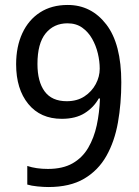

<svg xmlns="http://www.w3.org/2000/svg" viewBox="-20 -744 560 774"><path d="M469 -412Q469 -327 455.5 -250.5Q442 -174 409 -115.5Q376 -57 319 -23.5Q262 10 175 10Q156 10 131 7.5Q106 5 90 0V-75Q126 -63 173 -63Q233 -63 272.5 -85.5Q312 -108 335.5 -148Q359 -188 370 -239Q381 -290 383 -347H378Q358 -311 321.5 -288Q285 -265 229 -265Q143 -265 94 -325Q45 -385 45 -485Q45 -556 70 -610Q95 -664 141.5 -694Q188 -724 253 -724Q348 -724 408.5 -645.5Q469 -567 469 -412ZM252 -650Q197 -650 164 -609.5Q131 -569 131 -486Q131 -415 160 -375.5Q189 -336 249 -336Q291 -336 320.5 -355.5Q350 -375 366 -405Q382 -435 382 -467Q382 -497 374.5 -528.5Q367 -560 351.5 -587.5Q336 -615 311.5 -632.5Q287 -650 252 -650Z"/></svg>

Font: Noto Sans Gujarati SemiCondensed
Style: Regular
Weight: 400
Width: 4
Designer: Jelle Bosma - Monotype Design Team, Universal Thirst
Foundry: Monotype Imaging Inc.
Version: Version 2.106; ttfautohint (v1.8.4.7-5d5b)